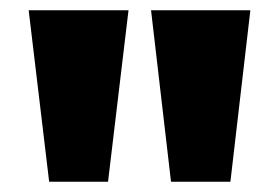

<svg xmlns="http://www.w3.org/2000/svg" viewBox="-20 -770 546 375"><path d="M314 -415 275 -750H469L430 -415ZM76 -415 36 -750H231L191 -415Z"/></svg>

Font: Unbounded
Style: Bold
Weight: 700
Designer: Luke Prowse, Jean-Baptiste Morizot, Fátima Lázaro, Florian Runge
Foundry: NaN
Version: Version 1.700